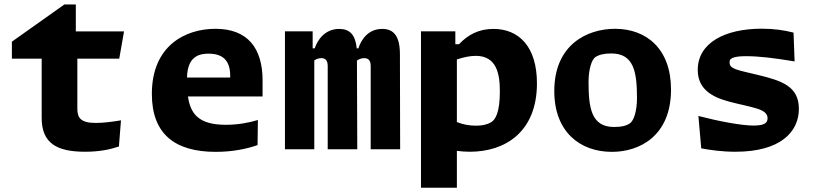

<svg xmlns="http://www.w3.org/2000/svg" viewBox="-20 -684 3760 880"><path d="M34.5 -415H171V-143.5C171 -26 242.5 11.5 370 11.5C434.5 11.5 483.5 1.5 525 -12.5L534.5 -132.5C502 -127 456 -120.5 419.5 -120.5C348.5 -120.5 334.5 -145 334.5 -186V-415H526.5L548.5 -540H327.5V-663.5H275L34.5 -493Z M869 -418C880.5 -428 899 -438 936 -438C999 -438 1035 -409 1035 -337V-328.5H837C838.5 -381 854 -405 869 -418ZM676 -253.5C676 -72.5 778.5 12 969 12C1047 12 1112 -2 1160.5 -19L1162 -134C1123.5 -122 1071 -112 1015 -112C892 -112 853 -161 841.5 -242H1183.5V-315C1183.5 -463.5 1115 -552 967.5 -552C828.5 -552 676 -474 676 -253.5Z M1617.5 0 1616 -406.5C1625.5 -413 1636.5 -417.5 1649.5 -417.5C1666.5 -417.5 1679 -409 1679 -381.5V0H1814L1813 -434.5C1813 -517.5 1785.5 -551.5 1732 -551.5C1667 -551.5 1635.5 -502 1622.5 -462.5H1615C1609 -525 1582.5 -551.5 1535 -551.5C1470 -551.5 1435.5 -502 1422.5 -462.5H1413V-540.5H1286V0H1420.5V-407C1429.5 -413.5 1440 -417.5 1453 -417.5C1469.5 -417.5 1482 -409 1482 -381.5V0Z M2441 -302C2441 -469.5 2359 -551.5 2241.5 -551.5C2173.5 -551.5 2124 -524 2084 -481.5H2067V-540.5H1909.5V176.5H2074V7.5C2093.5 10 2113 11.5 2133.5 11.5C2297 11.5 2441 -80.5 2441 -302ZM2074 -124.5V-411.5C2105.5 -422 2134.5 -428 2160.5 -428C2257 -428 2271 -344.5 2271 -265C2271 -168 2250.5 -135 2230.5 -123.5C2210.5 -112 2188.5 -108 2161.5 -108C2130 -108 2102 -113.5 2074 -124.5Z M2784.5 12C2911 12 3055.5 -60.5 3055.5 -273.5C3055.5 -460 2943 -552 2799 -552C2671 -552 2520.5 -479.5 2520.5 -266.5C2520.5 -80 2638 12 2784.5 12ZM2677.5 -308.5C2677.5 -366.5 2692 -411.5 2709 -422.5C2725.5 -433 2747.5 -439 2782 -439C2886.5 -439 2899.5 -351.5 2899.5 -233.5C2899.5 -175.5 2885 -131 2867.5 -119C2851.5 -108 2830 -102 2794.5 -102C2690 -102 2677.5 -189.5 2677.5 -308.5Z M3471.5 -552.5C3301.5 -552.5 3178 -487 3178 -363.5C3178 -276.5 3242 -239.5 3321 -218.5C3425.5 -190.5 3498 -187 3498 -142C3498 -134 3495.5 -127.5 3492 -123.5C3487.5 -118 3476.5 -108.5 3433.5 -108.5C3378.5 -108.5 3275 -128 3181 -152.5L3194 -4C3235 3.5 3287.5 11.5 3351 11.5C3555 11.5 3641.5 -78 3641.5 -185C3641.5 -288 3564.5 -314 3452 -341C3360.5 -363 3324 -367.5 3324 -396.5C3324 -405 3325 -409.5 3329.5 -413.5C3334 -417.5 3348 -426.5 3398 -426.5C3458.5 -426.5 3521.5 -419 3622 -402.5L3617 -534.5C3575 -545.5 3527.5 -552.5 3471.5 -552.5Z"/></svg>

Font: Monaspace Argon ExtraBold
Style: Bold
Weight: 800
Designer: Riley Cran & the Lettermatic Team
Foundry: Lettermatic
Version: Version 1.000 (Monaspace Argon)